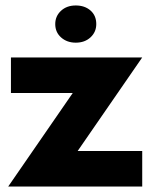

<svg xmlns="http://www.w3.org/2000/svg" viewBox="-20 -682 550 702"><path d="M246 -342H20V-472H500L264 -130H500V0H10ZM182 -594Q182 -623 203 -642.5Q224 -662 257 -662Q290 -662 311 -643.5Q332 -625 332 -594Q332 -565 311 -545.5Q290 -526 257 -526Q225 -526 203.5 -545Q182 -564 182 -594Z"/></svg>

Font: Madhuban Bold
Style: Regular
Weight: 700
Designer: jaikishan Patel
Foundry: MagicType
Version: Version 1.000